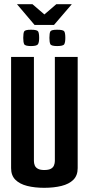

<svg xmlns="http://www.w3.org/2000/svg" viewBox="-20 -892 424 917"><path d="M61 -872H135L192 -823L249 -872H323L238 -773H145ZM191 5Q146 5 110 -4Q74 -13 53.5 -33.5Q33 -54 33 -89V-620H142V-123Q142 -112 146 -102Q150 -92 161 -86Q172 -80 191 -80Q212 -80 223 -86Q234 -92 238 -102.5Q242 -113 242 -123V-620H351V-89Q351 -54 330.5 -33.5Q310 -13 273.5 -4Q237 5 191 5ZM253 -672Q225 -672 220.5 -681Q216 -690 216 -711Q216 -734 220.5 -742Q225 -750 253 -750Q282 -750 287 -742Q292 -734 292 -711Q292 -690 287 -681Q282 -672 253 -672ZM128 -672Q100 -672 95.5 -681Q91 -690 91 -711Q91 -734 95.5 -742Q100 -750 128 -750Q157 -750 162 -742Q167 -734 167 -711Q167 -690 161.5 -681Q156 -672 128 -672Z"/></svg>

Font: Smooch Sans Thin
Style: Bold
Weight: 700
Version: Version 1.010